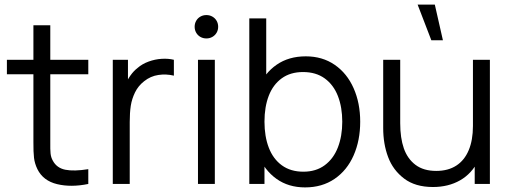

<svg xmlns="http://www.w3.org/2000/svg" viewBox="-20 -800 2220 835"><path d="M142.7 -64.3Q130.8 -88.8 127.9 -113.8Q125 -138.8 125.3 -181.5V-195.7V-690H198.7V-198.3V-182.3Q198.2 -149.8 199.9 -132.6Q201.7 -115.3 209.7 -101.3Q226.8 -69.3 264.2 -61.8Q301.5 -54.3 364 -64.3V0Q289 15.5 228.3 0.8Q167.7 -13.8 142.7 -64.3ZM10 -540H364V-477H10Z M470.5 -540H536.5V-410L523.5 -427Q532.5 -450.7 546.9 -471.1Q561.3 -491.5 578.5 -504.7Q598.8 -522.3 626.7 -532.4Q654.5 -542.5 683.2 -544.2Q711.8 -546 736.2 -540V-471Q702.8 -479 668.8 -474Q634.7 -469 606.8 -446.7Q581.2 -426.7 567.3 -398.4Q553.5 -370.2 548.8 -340.2Q544.2 -310.3 544.2 -269.3V0H470.5Z M841 -540H914.3V0H841ZM826.5 -683.5Q826.5 -697.8 833.2 -709.5Q839.8 -721.2 851.5 -727.8Q863.2 -734.5 877.7 -734.5Q891.8 -734.5 903.6 -727.8Q915.3 -721.2 922.1 -709.5Q928.8 -697.8 928.8 -683.5Q928.8 -669.5 922.1 -657.8Q915.3 -646.2 903.6 -639.5Q891.8 -632.8 877.7 -632.8Q863.2 -632.8 851.5 -639.5Q839.8 -646.2 833.2 -657.8Q826.5 -669.5 826.5 -683.5Z M1076.5 -270.7Q1076.5 -353.3 1103.4 -417.7Q1130.3 -482 1183.1 -518.5Q1235.8 -555 1309.8 -555Q1382.2 -555 1435.8 -518Q1489.3 -481 1517.9 -416.3Q1546.5 -351.7 1546.5 -270.7Q1546.5 -189.2 1517.9 -124.2Q1489.3 -59.2 1435.1 -22.1Q1380.8 15 1306.8 15Q1234.5 15 1182.4 -22.2Q1130.3 -59.5 1103.4 -124.2Q1076.5 -188.8 1076.5 -270.7ZM1064.2 -720H1137.8V-406.7H1130.2V0H1064.2ZM1468.5 -270.7Q1468.5 -333.2 1449.7 -382Q1430.8 -430.8 1392.5 -458.8Q1354.2 -486.7 1297.8 -486.7Q1243 -486.7 1205.3 -459.4Q1167.7 -432.2 1148.9 -383.7Q1130.2 -335.2 1130.2 -270.7Q1130.2 -206.7 1149 -157.7Q1167.8 -108.7 1205.8 -81Q1243.8 -53.3 1299.5 -53.3Q1354.3 -53.3 1392.3 -81.5Q1430.3 -109.7 1449.4 -158.8Q1468.5 -208 1468.5 -270.7Z M1646.5 -243V-540H1720.5V-264.3Q1720.5 -200 1736.3 -154.7Q1752.2 -109.3 1787.1 -83Q1822 -56.7 1877.2 -56.7Q1928.8 -56.7 1964.4 -79.8Q2000 -102.8 2018.4 -146.8Q2036.8 -190.7 2036.8 -252L2088.8 -240.3Q2088.8 -159.3 2060.3 -102.1Q2031.8 -44.8 1980.9 -15.8Q1930 13.3 1862.8 13.3Q1785.8 13.3 1737.4 -23.5Q1689 -60.3 1667.8 -117.2Q1646.5 -174 1646.5 -243ZM2044.5 -133H2036.8V-540H2110.5V0H2044.5ZM1796.2 -780 1855.8 -625H1906.2L1871 -780Z"/></svg>

Font: Tap Sans
Style: Regular
Weight: 400
Designer: Tap Payments
Foundry: Tap Payments
Version: Version 1.001;Glyphs 3.1.2 (3151)